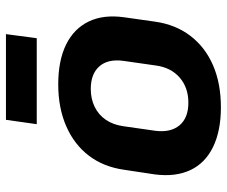

<svg xmlns="http://www.w3.org/2000/svg" viewBox="-80 -690 780 661"><g transform="rotate(-90 310.5 -360.0)"><path d="M271 10Q190 10 134.5 -17Q79 -44 55 -95Q31 -146 40 -217L56 -323Q66 -394 104.5 -444.5Q143 -495 206 -522.5Q269 -550 350 -550Q432 -550 487 -523Q542 -496 566.5 -445Q591 -394 581 -323L566 -217Q556 -146 517 -95Q478 -44 415.5 -17Q353 10 271 10ZM287 -102Q339 -102 373.5 -132Q408 -162 415 -214L431 -326Q438 -379 412 -408.5Q386 -438 334 -438Q300 -438 272.5 -424.5Q245 -411 228 -386Q211 -361 206 -326L190 -214Q184 -162 209.5 -132Q235 -102 287 -102ZM523 -730 509 -624H213L228 -730Z"/></g></svg>

Font: Pathway Extreme SemiCondensed
Style: Bold Italic
Weight: 700
Width: 4
Italic angle: -8°
Version: Version 1.001;gftools[0.9.26]